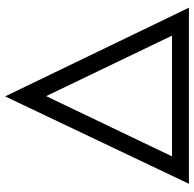

<svg xmlns="http://www.w3.org/2000/svg" viewBox="-24 -733 757 749"><g transform="rotate(-90 354.5 -358.5)"><path d="M12 0 353 -717 699 0ZM119 -66H590L354 -557Z"/></g></svg>

Font: Lexend Deca Light
Style: Regular
Weight: 300
Designer: Bonnie Shaver-Troup, Thomas Jockin
Foundry: Lexend
Version: Version 1.008; ttfautohint (v1.8.4.7-5d5b)